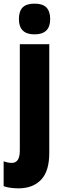

<svg xmlns="http://www.w3.org/2000/svg" viewBox="-58 -796 343 1056"><path d="M46 -691Q46 -734 66.5 -755Q87 -776 132 -776Q177 -776 197.5 -754.5Q218 -733 218 -691Q218 -607 132 -607Q46 -607 46 -691ZM46 240Q26 240 4 237.5Q-18 235 -38 228V91Q-14 100 7 100Q51 100 51 32V-553H213V45Q213 145 168.5 192Q124 239 46 240Z"/></svg>

Font: Noto Sans Thai Looped ExtraCondensed Black
Style: Regular
Weight: 900
Width: 2
Designer: Sasikarn Vongin, Ben Mitchell
Foundry: The Fontpad Ltd
Version: Version 1.001; ttfautohint (v1.8.4.7-5d5b)